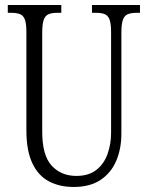

<svg xmlns="http://www.w3.org/2000/svg" viewBox="-20 -734 589 764"><path d="M273 10Q217 10 174.5 -12.5Q132 -35 108.5 -85Q85 -135 85 -215V-607Q85 -640 79 -656Q73 -672 60 -677.5Q47 -683 25 -683H11V-714H224V-683H208Q187 -683 173.5 -677.5Q160 -672 154 -655Q148 -638 148 -603V-210Q148 -116 185.5 -75Q223 -34 284 -34Q333 -34 363.5 -58Q394 -82 408 -121.5Q422 -161 422 -205V-606Q422 -640 416 -656Q410 -672 397 -677.5Q384 -683 362 -683H346V-714H537V-683H524Q502 -683 488.5 -677.5Q475 -672 469 -655Q463 -638 463 -604V-203Q463 -142 442.5 -94Q422 -46 380 -18Q338 10 273 10Z"/></svg>

Font: Noto Serif Khmer ExtraCondensed Light
Style: Regular
Weight: 300
Width: 2
Designer: Danh Hong and the Monotype Design Team
Foundry: Monotype Imaging Inc.
Version: Version 2.004